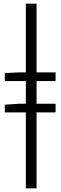

<svg xmlns="http://www.w3.org/2000/svg" viewBox="-20 -770 328 1040"><path d="M6 -331V-374L83 -378H120V-750H178V-378H281V-331H178V-208H281V-161H178V250H120V-161H6V-203L83 -208H120V-331Z"/></svg>

Font: CV Source Sans
Style: Regular
Weight: 400
Designer: Paul D. Hunt
Foundry: Adobe Systems Incorporated
Version: Version 3.001